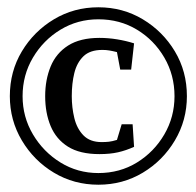

<svg xmlns="http://www.w3.org/2000/svg" viewBox="-20 -717 539 527"><path d="M250 -210Q183 -210 128 -243Q73 -276 40 -331.5Q7 -387 7 -453Q7 -521 40 -576Q73 -631 128 -664Q183 -697 250 -697Q317 -697 372 -664Q427 -631 460 -576Q493 -521 493 -453Q493 -387 460 -331.5Q427 -276 372 -243Q317 -210 250 -210ZM253 -294Q199 -294 166.5 -314.5Q134 -335 119 -371Q104 -407 104 -453Q104 -498 119 -534.5Q134 -571 167 -592Q200 -613 253 -613Q277 -613 301.5 -609Q326 -605 348 -598L340 -526H310L301 -574Q289 -577 280 -578.5Q271 -580 261 -580Q227 -580 209 -562.5Q191 -545 184 -516.5Q177 -488 177 -453Q177 -422 184 -393Q191 -364 209 -345.5Q227 -327 259 -327Q270 -327 279 -328Q288 -329 301 -333L314 -376H344L348 -314Q326 -304 304 -299Q282 -294 253 -294ZM250 -242Q309 -242 356 -271Q403 -300 431 -348Q459 -396 459 -453Q459 -511 431 -559Q403 -607 356 -635.5Q309 -664 250 -664Q193 -664 146 -635.5Q99 -607 70.5 -559Q42 -511 42 -453Q42 -396 70.5 -348Q99 -300 146 -271Q193 -242 250 -242Z"/></svg>

Font: Manuale SemiBold
Style: Italic
Weight: 600
Italic angle: -11°
Designer: Eduardo Tunni / Pablo Cosgaya
Foundry: Eduardo Tunni / Pablo Cosgaya
Version: Version 1.002